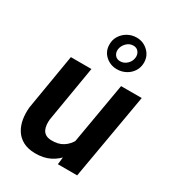

<svg xmlns="http://www.w3.org/2000/svg" viewBox="-192 -903 926 1022"><g transform="rotate(30 271.0 -392.0)"><path d="M333.5 -131.8 401.9 -528.3H528.8L437 0H318.4ZM365.2 -234.9 404.3 -236.3Q398.4 -189 383.1 -144.3Q367.7 -99.6 341.1 -64.5Q314.5 -29.3 274.9 -9Q235.4 11.2 181.6 10.3Q138.2 9.3 108.6 -6.6Q79.1 -22.5 61.8 -49.8Q44.4 -77.1 38.3 -112.3Q32.2 -147.5 36.1 -187L93.3 -528.3H219.7L162.1 -185.1Q160.2 -167.5 161.9 -151.4Q163.6 -135.3 169.9 -122.3Q176.3 -109.4 189 -101.6Q201.7 -93.8 222.2 -92.8Q266.6 -91.3 296.1 -110.4Q325.7 -129.4 342.3 -162.4Q358.9 -195.3 365.2 -234.9ZM237.3 -689.5Q236.8 -719.2 252 -742.9Q267.1 -766.6 292 -780.3Q316.9 -793.9 345.7 -793.9Q386.2 -793.9 415.8 -766.1Q445.3 -738.3 445.3 -696.8Q445.3 -667.5 430.2 -644Q415 -620.6 390.4 -607.7Q365.7 -594.7 336.9 -594.7Q296.4 -594.7 266.8 -621.3Q237.3 -647.9 237.3 -689.5ZM289.6 -690.4Q287.1 -669.9 298.3 -655Q309.6 -640.1 330.6 -640.1Q354 -640.1 371.8 -656.7Q389.6 -673.3 392.6 -696.3Q395.5 -716.8 384.3 -732.4Q373 -748 351.6 -748Q328.1 -748 310.5 -730.5Q293 -712.9 289.6 -690.4Z"/></g></svg>

Font: Roboto SemiBold
Style: Italic
Weight: 600
Designer: Christian Robertson
Foundry: Google
Version: Version 3.009; 2024